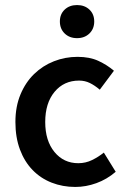

<svg xmlns="http://www.w3.org/2000/svg" viewBox="-20 -728 502 760"><path d="M278 12Q228 12 184.5 -5Q141 -22 109 -55Q77 -88 59 -136Q41 -184 41 -245Q41 -306 61 -354Q81 -402 115 -435Q149 -468 193.5 -485.5Q238 -503 287 -503Q335 -503 369.5 -487Q404 -471 431 -448L375 -373Q355 -390 335.5 -399.5Q316 -409 293 -409Q233 -409 196 -364.5Q159 -320 159 -245Q159 -171 195.5 -126.5Q232 -82 290 -82Q319 -82 344.5 -94.5Q370 -107 391 -124L438 -48Q403 -18 361.5 -3Q320 12 278 12ZM285 -577Q255 -577 236 -595.5Q217 -614 217 -643Q217 -672 236 -690Q255 -708 285 -708Q315 -708 334 -690Q353 -672 353 -643Q353 -614 334 -595.5Q315 -577 285 -577Z"/></svg>

Font: TT Toshiba Sans Medium
Style: Regular
Weight: 500
Designer: Paul D. Hunt
Foundry: Toshiba Corporation
Version: Version 2.020;PS 2.000;hotconv 1.0.86;makeotf.lib2.5.63406